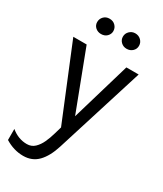

<svg xmlns="http://www.w3.org/2000/svg" viewBox="-231 -754 921 1084"><g transform="rotate(30 230.0 -212.0)"><path d="M112 246Q51 246 -6 211V139Q41 178 97 178Q127 178 147.5 158.5Q168 139 181.5 109.5Q195 80 204 48L218 0L22 -478H109L255 -94.5L368 -478H448L268 96Q245.5 168 208 207Q170.5 246 112 246ZM316 -569.5Q294 -569.5 279 -584Q264 -598.5 264 -619Q264 -640 279.2 -655Q294.5 -670 316 -670Q338.5 -670 353.8 -655Q369 -640 369 -619Q369 -598 353.8 -583.8Q338.5 -569.5 316 -569.5ZM149 -569.5Q127.5 -569.5 112.2 -583.2Q97 -597 97 -618Q97 -639 111.5 -654Q126 -669 149 -669Q172.5 -669 187.2 -654Q202 -639 202 -618Q202 -599 187.5 -584.2Q173 -569.5 149 -569.5Z"/></g></svg>

Font: Betina Sans
Style: Regular
Weight: 400
Designer: Jonathan Pinhorn (font) & Cristiano Sobral (main changes)
Version: Version 2.001;April 28, 2021;FontCreator 13.0.0.2655 32-bit;